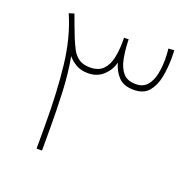

<svg xmlns="http://www.w3.org/2000/svg" viewBox="-112 -731 853 845"><g transform="rotate(20 314.5 -308.0)"><path d="M456.5 -389.2Q409.7 -389.2 385.3 -414.6Q360.8 -439.9 350.6 -478.5Q342.3 -442.4 313.7 -415.8Q285.2 -389.2 242.2 -389.2Q209 -389.2 185.8 -402.8Q162.6 -416.5 147.9 -434.6Q162.1 -358.9 165.8 -271.7Q169.4 -184.6 169.4 -109.4V0H144V-110.8Q144 -264.6 130.1 -387.2Q116.2 -509.8 73.2 -608.4L97.2 -615.7Q107.4 -588.9 116 -565.2Q124.5 -541.5 136.2 -512.7Q146 -489.3 157.5 -467Q168.9 -444.8 188.5 -430.7Q208 -416.5 240.7 -416Q281.2 -416 302.2 -437.3Q323.2 -458.5 331.1 -493.7Q338.9 -528.8 338.9 -570.3V-590.3L360.4 -590.8L360.8 -577.6Q362.3 -538.1 369.4 -501Q376.5 -463.9 396.2 -439.9Q416 -416 455.6 -416Q491.7 -416 510.3 -439Q528.8 -461.9 535.2 -495.4Q541.5 -528.8 541.5 -561Q541.5 -588.9 538.6 -612.3L565.4 -614.3Q565.9 -605 566.2 -595.7Q566.4 -586.4 566.4 -577.6Q566.4 -530.8 557.9 -487.5Q549.3 -444.3 525.9 -416.7Q502.4 -389.2 456.5 -389.2Z"/></g></svg>

Font: Vazirmatn RD FD Thin
Style: Regular
Weight: 100
Designer: Saber Rastikerdar
Foundry: Saber Rastikerdar
Version: Version 33.003